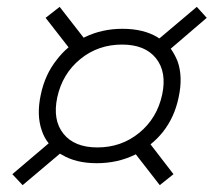

<svg xmlns="http://www.w3.org/2000/svg" viewBox="-20 -588 640 560"><path d="M262 -112Q201 -112 160 -137Q157 -138 155 -140L46 -48L16 -80L122 -170Q109 -186 102 -207Q86 -252 99 -312Q111 -370 145 -413Q160 -433 180 -450L113 -536L154 -568L224 -478Q226 -479 228 -480Q278 -504 337 -504Q399 -504 440 -479Q442 -477 445 -476L554 -568L583 -536L478 -446Q490 -429 498 -409Q514 -364 501 -304Q489 -246 455 -203Q439 -183 419 -167L486 -80L446 -48L376 -138Q374 -137 372 -136Q322 -112 262 -112ZM264 -158Q334 -158 386 -200.5Q438 -243 453 -312Q467 -378 435 -418Q403 -458 336 -458Q266 -458 214 -415.5Q162 -373 147 -304Q133 -238 165 -198Q197 -158 264 -158Z"/></svg>

Font: Victor Mono Thin Thin
Style: Italic
Weight: 250
Italic angle: -12°
Monospace: yes
Version: Version 1.561;gftools[0.9.30]